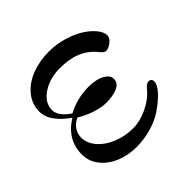

<svg xmlns="http://www.w3.org/2000/svg" viewBox="-91 -633 836 836"><g transform="rotate(45 327.0 -215.0)"><path d="M44.9 -207Q44.9 -252.4 57.9 -295.9Q70.8 -339.4 90.1 -369.6Q109.4 -399.9 132.3 -418.5Q155.3 -437 175.3 -437Q190.9 -437 205.3 -418.7Q219.7 -400.4 219.7 -384.8Q219.7 -374.5 198.7 -357.4Q129.9 -302.7 129.9 -190.4Q129.9 -126 160.2 -81.1Q190.4 -36.1 235.4 -36.1Q272.9 -36.1 308.1 -88.9Q275.4 -149.4 275.4 -221.7Q275.4 -244.1 280.3 -266.1Q285.2 -288.1 298.1 -305.7Q311 -323.2 329.1 -323.2Q343.3 -323.2 353.8 -314.5Q364.3 -305.7 369.6 -290.8Q375 -275.9 377.4 -260Q379.9 -244.1 379.9 -226.1Q379.9 -196.3 367.4 -159.2Q355 -122.1 335.9 -91.3Q347.7 -66.4 367.2 -53.7Q386.7 -41 409.2 -41Q444.8 -41 475.6 -67.9Q506.3 -94.7 523.7 -138.2Q541 -181.6 541 -229.5Q541 -272.9 519 -319.1Q497.1 -365.2 461.9 -393.6Q443.4 -409.2 443.4 -421.9Q443.4 -439.5 461.9 -439.5Q481 -439.5 507.3 -416Q533.7 -392.6 561.5 -351.6Q584.5 -317.9 596.9 -272.9Q609.4 -228 609.4 -183.6Q609.4 -131.3 591.1 -87.6Q572.8 -43.9 539.3 -17.6Q505.9 8.8 463.9 8.8Q374 8.8 322.3 -73.7H319.8Q296.4 -38.6 265.1 -15.4Q233.9 7.8 201.2 7.8Q153.8 7.8 117.7 -22.5Q81.5 -52.7 63.2 -101.3Q44.9 -149.9 44.9 -207Z"/></g></svg>

Font: Theano Didot
Style: Regular
Weight: 400
Designer: Alexey Kryukov
Version: Version 2.0